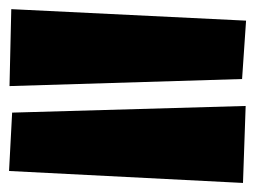

<svg xmlns="http://www.w3.org/2000/svg" viewBox="-20 -486 571 424"><path d="M523.4 -440.4 514.6 -311.5 1 -295.9 4.9 -465.8ZM522.5 -252 516.6 -82 0 -108.4 6.8 -237.3Z"/></svg>

Font: Fontdiner Swanky
Style: Regular
Weight: 400
Designer: Font Diner, Inc
Foundry: Font Diner, Inc
Version: Version 1.001